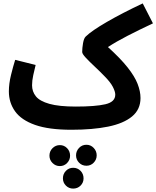

<svg xmlns="http://www.w3.org/2000/svg" viewBox="-20 -740 917 1126"><path d="M399 21Q266 21 185.5 -7.5Q105 -36 68.5 -87Q32 -138 32 -204Q32 -249 44.5 -300Q57 -351 69 -389L189 -359Q182 -331 175 -299Q168 -267 168 -240Q168 -203 190.5 -175Q213 -147 269.5 -131Q326 -115 425 -115Q539 -115 597.5 -128.5Q656 -142 656 -185Q656 -203 641.5 -231Q627 -259 592 -294Q566 -321 535.5 -349.5Q505 -378 483.5 -401Q462 -424 462 -435Q462 -458 467 -487Q472 -516 483 -526Q518 -560 607 -611.5Q696 -663 817 -720L877 -603Q794 -564 728 -530Q662 -496 613 -464Q686 -398 728 -345Q770 -292 787 -248Q804 -204 804 -165Q804 -98 754.5 -57Q705 -16 614.5 2.5Q524 21 399 21ZM487 232Q461 232 443.5 214Q426 196 426 171Q426 146 443.5 127.5Q461 109 487 109Q512 109 529.5 127.5Q547 146 547 171Q547 196 529.5 214Q512 232 487 232ZM331 234Q306 234 288 216Q270 198 270 173Q270 147 288 129Q306 111 331 111Q356 111 373.5 129Q391 147 391 173Q391 198 373.5 216Q356 234 331 234ZM409 366Q384 366 366.5 348.5Q349 331 349 306Q349 280 366.5 262Q384 244 409 244Q435 244 452.5 262Q470 280 470 306Q470 331 452.5 348.5Q435 366 409 366Z"/></svg>

Font: Noto Sans Arabic SemCond
Style: Bold
Weight: 700
Width: 4
Designer: Monotype Design Team, Nadine Chahine, Nizar Qandah and Khaled Hosny
Foundry: Monotype Imaging Inc.
Version: Version 2.012; ttfautohint (v1.8.4.7-5d5b)